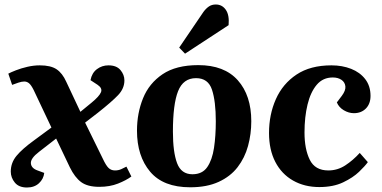

<svg xmlns="http://www.w3.org/2000/svg" viewBox="-20 -819 1702 855"><path d="M338 -321 388 -362Q422 -390 429.5 -408Q437 -426 415 -441L383 -462Q389 -494 411.5 -511Q434 -528 463 -528Q499 -528 516.5 -507Q534 -486 534 -461Q534 -425 506 -395.5Q478 -366 416 -317L359 -273L438 -112Q452 -82 463.5 -71Q475 -60 492 -60Q507 -60 519.5 -65.5Q532 -71 543 -77L565 -33Q542 -16 505.5 -1.5Q469 13 422 13Q370 13 341.5 -8Q313 -29 291 -74L230 -202L154 -143Q116 -114 117.5 -92Q119 -70 147 -60L177 -49Q174 -22 153.5 -3Q133 16 100 16Q64 16 46 -6Q28 -28 28 -55Q28 -94 53.5 -125Q79 -156 133 -195L209 -251L130 -418Q119 -440 109.5 -448Q100 -456 88 -456Q77 -456 62 -451Q47 -446 34 -441L17 -491Q28 -497 51 -506Q74 -515 102 -521.5Q130 -528 157 -528Q206 -528 232 -510.5Q258 -493 275 -455Z M827 15Q707 15 648.5 -54.5Q590 -124 590 -237Q590 -315 617 -381.5Q644 -448 704 -488.5Q764 -529 863 -529Q979 -529 1039 -461.5Q1099 -394 1099 -279Q1099 -222 1084.5 -169Q1070 -116 1038 -74.5Q1006 -33 953.5 -9Q901 15 827 15ZM837 -43Q881 -43 903 -75Q925 -107 933 -160.5Q941 -214 941 -279Q941 -368 924 -419.5Q907 -471 853 -471Q796 -471 773 -413Q750 -355 750 -233Q750 -142 768.5 -92.5Q787 -43 837 -43ZM886 -766Q897 -781 910 -790Q923 -799 941 -799Q969 -799 985.5 -775.5Q1002 -752 998 -707L804 -580L778 -607Z M1456 -528Q1504 -528 1543.5 -512.5Q1583 -497 1606.5 -466.5Q1630 -436 1630 -392Q1630 -357 1609.5 -336Q1589 -315 1556 -315Q1533 -315 1511 -328Q1489 -341 1480 -363L1502 -392Q1520 -416 1518 -434.5Q1516 -453 1500.5 -463.5Q1485 -474 1462 -474Q1418 -474 1390.5 -441.5Q1363 -409 1349.5 -353.5Q1336 -298 1336 -229Q1336 -155 1359.5 -107.5Q1383 -60 1442 -60Q1483 -60 1517.5 -82.5Q1552 -105 1582 -138L1618 -97Q1606 -80 1579 -54Q1552 -28 1508 -7Q1464 14 1402 14Q1336 14 1285 -15Q1234 -44 1206 -98Q1178 -152 1178 -227Q1178 -309 1208.5 -377.5Q1239 -446 1300.5 -487Q1362 -528 1456 -528Z"/></svg>

Font: Literata 36pt
Style: Bold Italic
Weight: 700
Italic angle: -2°
Designer: Latin by Veronika Burian and Jose Scaglione. Greek by Irene Vlachou. Cyrillic by Vera Evstafieva
Foundry: TypeTogether
Version: Version 3.002